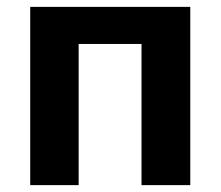

<svg xmlns="http://www.w3.org/2000/svg" viewBox="-20 -511 642 559"><path d="M68 -491H534V28H392V-383H209V28H68Z"/></svg>

Font: LINE Seed Sans KR Bold
Style: Regular
Weight: 700
Designer: LINE BX Design & Sandoll Inc & Dalton Maag Ltd
Foundry: Sandoll Inc.
Version: Version 1.000